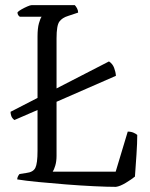

<svg xmlns="http://www.w3.org/2000/svg" viewBox="-20 -727 585 747"><path d="M36 -260Q27 -267 24 -275.5Q21 -284 21 -292L126 -346V-585Q126 -617 131.5 -636.5Q137 -656 142 -662H57Q54 -664 51 -668Q48 -672 48 -679Q52 -684 63.5 -690.5Q75 -697 86.5 -702Q98 -707 103 -707H271Q275 -703 279.5 -695Q284 -687 284 -678L245 -665Q222 -658 211 -643Q200 -628 200 -578V-383L404 -488Q418 -479 424 -463Q430 -447 431 -432L200 -331V-121Q200 -99 195 -82.5Q190 -66 185 -59H430L477 -215Q490 -215 500 -210.5Q510 -206 514 -202Q514 -171 511 -126Q508 -81 505 -40Q493 -30 470 -16Q447 -2 431 0Q398 0 346 -2.5Q294 -5 236.5 -9.5Q179 -14 128 -19Q77 -24 47 -29Q47 -35 50 -41Q53 -47 56 -50L82 -54Q109 -57 117.5 -74Q126 -91 126 -140V-299Z"/></svg>

Font: Texturina 72pt Light
Style: Regular
Weight: 300
Designer: Guillermo Torres Carreño
Foundry: Omnibus-Type
Version: Version 1.002; ttfautohint (v1.8.3)